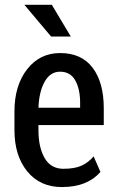

<svg xmlns="http://www.w3.org/2000/svg" viewBox="-20 -755 477 785"><path d="M232.9 9.8Q143.6 9.8 91.3 -54.4Q39.1 -118.7 39.1 -222.7V-299.8Q39.1 -405.3 90.8 -471.7Q142.6 -538.1 225.6 -538.1Q313.5 -538.1 358.9 -477.8Q404.3 -417.5 404.3 -312V-243.7H137.2V-222.7Q137.2 -152.3 162.6 -108.6Q188 -64.9 239.3 -64.9Q286.1 -64.9 314.2 -78.1Q342.3 -91.3 362.8 -115.7L390.6 -52.2Q366.7 -23.4 326.9 -6.8Q287.1 9.8 232.9 9.8ZM225.6 -461.9Q185.5 -461.9 162.6 -420.9Q139.6 -379.9 137.2 -314.5H307.6V-334.5Q307.6 -391.6 287.4 -426.8Q267.1 -461.9 225.6 -461.9ZM269.5 -605.5H189L79.6 -735.4H191.9Z"/></svg>

Font: Franco
Style: Regular
Weight: 400
Designer: Google
Version: Version 1.200311; 2013